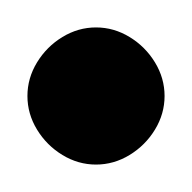

<svg xmlns="http://www.w3.org/2000/svg" viewBox="-20 -870 140 140"><path d="M0 -800Q0 -787 7 -775.5Q14 -764 25.5 -757Q37 -750 50 -750Q63 -750 74.5 -757Q86 -764 93 -775.5Q100 -787 100 -800Q100 -813 93 -824.5Q86 -836 74.5 -843Q63 -850 50 -850Q37 -850 25.5 -843Q14 -836 7 -824.5Q0 -813 0 -800Z"/></svg>

Font: Linefont
Style: Regular
Weight: 400
Monospace: yes
Version: Version 3.002;gftools[0.9.33]